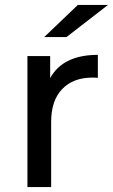

<svg xmlns="http://www.w3.org/2000/svg" viewBox="-20 -757 457 777"><path d="M295 -737H417L249 -607H159ZM183 -530V-441Q235 -535 376 -535V-442Q368 -443 354 -443Q276 -443 231.5 -396.5Q187 -350 187 -264V0H91V-530Z"/></svg>

Font: false
Style: Regular
Weight: 500
Designer: Julieta Ulanovsky
Foundry: Julieta Ulanovsky
Version: Version 7.222;hotconv 1.0.109;makeotfexe 2.5.65596